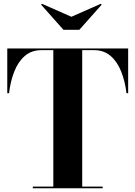

<svg xmlns="http://www.w3.org/2000/svg" viewBox="-20 -1010 726 1030"><path d="M363 -920 520.5 -989.5 525.5 -985 405.5 -850H320.5L200.5 -985L205.5 -989.5ZM156 -9H266V-741H202.5Q149 -741 113 -709.8Q77 -678.5 56.5 -626Q36 -573.5 28.5 -510H19V-750H667.5V-510H658.5Q651 -573.5 630.2 -626Q609.5 -678.5 573.5 -709.8Q537.5 -741 484 -741H421V-9H531V0H156Z"/></svg>

Font: Bodoni* 24pt
Style: Bold
Weight: 700
Version: Version 2.3